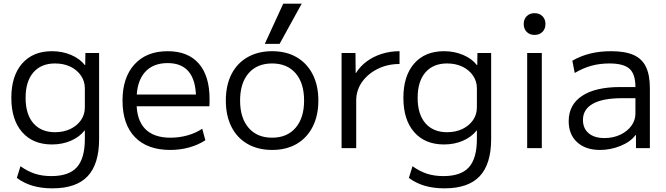

<svg xmlns="http://www.w3.org/2000/svg" viewBox="-20 -810 3642 1050"><path d="M267 220Q207 220 159 206Q111 192 72 163L92 99Q131 127 171 140Q211 153 261 153Q357 153 400.5 104.5Q444 56 444 -50V-96H442Q415 -61 368 -40.5Q321 -20 264 -20Q160 -20 101 -87.5Q42 -155 42 -275Q42 -395 101 -462.5Q160 -530 264 -530Q321 -530 369 -509.5Q417 -489 444 -454H446L447 -520H522V-50Q522 87 459.5 153.5Q397 220 267 220ZM281 -87Q328 -87 364.5 -104.5Q401 -122 422.5 -152.5Q444 -183 444 -223V-327Q444 -366 422.5 -397Q401 -428 364.5 -445.5Q328 -463 281 -463Q205 -463 162.5 -414Q120 -365 120 -275Q120 -185 162.5 -136Q205 -87 281 -87Z M911 10Q786 10 718 -60Q650 -130 650 -260Q650 -386 715.5 -458Q781 -530 897 -530Q1008 -530 1067 -462.5Q1126 -395 1126 -269Q1126 -259 1126 -248Q1126 -237 1125 -229H693V-293H1067L1052 -272Q1052 -369 1013 -417Q974 -465 897 -465Q815 -465 771 -413.5Q727 -362 727 -267V-247Q727 -153 774 -105Q821 -57 912 -57Q960 -57 1005 -69.5Q1050 -82 1086 -106L1103 -43Q1065 -18 1015.5 -4Q966 10 911 10Z M1468 10Q1391 10 1333.5 -23Q1276 -56 1245.5 -117Q1215 -178 1215 -260Q1215 -343 1245.5 -403.5Q1276 -464 1333.5 -497Q1391 -530 1468 -530Q1546 -530 1602.5 -497Q1659 -464 1690 -403.5Q1721 -343 1721 -260Q1721 -178 1690 -117Q1659 -56 1602.5 -23Q1546 10 1468 10ZM1468 -57Q1550 -57 1596.5 -111Q1643 -165 1643 -260Q1643 -356 1596.5 -409.5Q1550 -463 1468 -463Q1386 -463 1339.5 -409.5Q1293 -356 1293 -260Q1293 -165 1339.5 -111Q1386 -57 1468 -57ZM1509 -570H1428L1529 -790H1630Z M1848 0V-520H1924L1925 -411H1927Q1950 -448 1986 -474.5Q2022 -501 2068 -515.5Q2114 -530 2165 -530V-460Q2099 -460 2045 -433Q1991 -406 1959.5 -361Q1928 -316 1928 -260V0Z M2411 220Q2351 220 2303 206Q2255 192 2216 163L2236 99Q2275 127 2315 140Q2355 153 2405 153Q2501 153 2544.5 104.5Q2588 56 2588 -50V-96H2586Q2559 -61 2512 -40.5Q2465 -20 2408 -20Q2304 -20 2245 -87.5Q2186 -155 2186 -275Q2186 -395 2245 -462.5Q2304 -530 2408 -530Q2465 -530 2513 -509.5Q2561 -489 2588 -454H2590L2591 -520H2666V-50Q2666 87 2603.5 153.5Q2541 220 2411 220ZM2425 -87Q2472 -87 2508.5 -104.5Q2545 -122 2566.5 -152.5Q2588 -183 2588 -223V-327Q2588 -366 2566.5 -397Q2545 -428 2508.5 -445.5Q2472 -463 2425 -463Q2349 -463 2306.5 -414Q2264 -365 2264 -275Q2264 -185 2306.5 -136Q2349 -87 2425 -87Z M2863 0V-520H2943V0ZM2903 -619Q2877 -619 2860.5 -635.5Q2844 -652 2844 -679Q2844 -705 2860.5 -721.5Q2877 -738 2903 -738Q2930 -738 2946.5 -721.5Q2963 -705 2963 -679Q2963 -652 2946.5 -635.5Q2930 -619 2903 -619Z M3261 10Q3182 10 3136 -32.5Q3090 -75 3090 -147Q3090 -237 3163 -285.5Q3236 -334 3372 -334H3455Q3455 -405 3422.5 -434Q3390 -463 3313 -463Q3260 -463 3214.5 -450.5Q3169 -438 3123 -411L3110 -478Q3157 -505 3209 -517.5Q3261 -530 3322 -530Q3398 -530 3444.5 -509.5Q3491 -489 3512.5 -444.5Q3534 -400 3534 -327V0H3458V-71H3455Q3429 -35 3374.5 -12.5Q3320 10 3261 10ZM3286 -55Q3333 -55 3371.5 -73Q3410 -91 3432.5 -121.5Q3455 -152 3455 -189V-273H3382Q3276 -273 3222 -242.5Q3168 -212 3168 -154Q3168 -108 3199 -81.5Q3230 -55 3286 -55Z"/></svg>

Font: M PLUS 2
Style: Regular
Weight: 400
Designer: Coji Morishita
Foundry: UNDERFOREST DESIGN
Version: Version 1.001